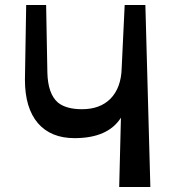

<svg xmlns="http://www.w3.org/2000/svg" viewBox="-20 -750 703 770"><path d="M80 -430 85 -730H165L170 -459Q172 -374 212 -339Q245 -312 309 -312Q381 -312 423 -354Q466 -398 468 -477L480 -730H563L583 0H458L465 -278Q413 -196 279 -196Q184 -196 132 -256Q80 -317 80 -430Z"/></svg>

Font: OpenDyslexic
Style: Regular
Weight: 400
Designer: Abbie Gonzalez
Version: Version 0.920;hotconv 1.0.109;makeotfexe 2.5.65596